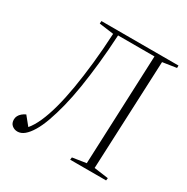

<svg xmlns="http://www.w3.org/2000/svg" viewBox="-166 -868 998 1023"><g transform="rotate(30 333.0 -356.0)"><path d="M508 -701H284Q279 -607 270 -523Q261 -439 249.5 -367Q238 -295 223 -236Q208 -177 191.5 -131Q175 -85 156 -53.5Q137 -22 117 -5.5Q97 11 75 11Q56 11 41.5 -1Q27 -13 27 -36Q27 -48 32.5 -58.5Q38 -69 48 -77.5Q58 -86 71 -92L114 -39Q137 -66 156.5 -110Q176 -154 192 -213.5Q208 -273 220.5 -347Q233 -421 242.5 -508.5Q252 -596 257 -695L168 -707L169 -723H643V-708L558 -695L529 -27L617 -15L615 0H394L396 -15L480 -28Z"/></g></svg>

Font: Literata 60pt ExtraLight
Style: Italic
Weight: 250
Italic angle: -2°
Designer: Latin by Veronika Burian and Jose Scaglione. Greek by Irene Vlachou. Cyrillic by Vera Evstafieva
Foundry: TypeTogether
Version: Version 3.103;gftools[0.9.29]